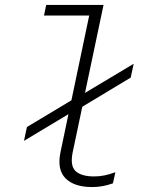

<svg xmlns="http://www.w3.org/2000/svg" viewBox="-20 -747 640 777"><path d="M353 10Q280 10 245 -25.5Q210 -61 225 -132L257 -285L77 -177L89 -233L269 -341L341 -684H158L167 -727H399L324 -371L521 -489L509 -433L313 -315L274 -130Q263 -75 286.5 -54Q310 -33 361 -33Q382 -33 402 -37Q422 -41 447 -50L437 -5Q417 2 396.5 6Q376 10 353 10Z"/></svg>

Font: Red Hat Mono
Style: Italic
Weight: 300
Italic angle: -12°
Monospace: yes
Designer: Pentagram, MCKL
Foundry: Pentagram, MCKL
Version: Version 1.023